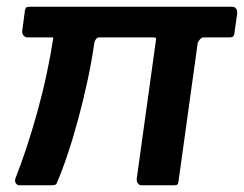

<svg xmlns="http://www.w3.org/2000/svg" viewBox="-20 -550 724 570"><path d="M585 -439Q579 -439 574 -433.5Q569 -428 567 -423L510 -12Q509 -4 506.5 -2Q504 0 497 0H400Q393 0 389 -6Q385 -12 386 -20L443 -431Q444 -436 442.5 -437.5Q441 -439 435 -439H274Q269 -439 265 -434Q261 -429 260 -423Q253 -372 240.5 -313.5Q228 -255 212.5 -197.5Q197 -140 180 -89.5Q163 -39 147 -3Q143 -1 141 -0.5Q139 0 134 0H38Q31 0 27 -6Q23 -12 26 -21Q42 -61 58.5 -111Q75 -161 90.5 -216.5Q106 -272 118 -328Q130 -384 138 -436Q139 -438 138 -438.5Q137 -439 132 -439H62Q55 -439 50 -444.5Q45 -450 46 -458L54 -519Q56 -527 59 -528.5Q62 -530 71 -530H669Q677 -530 681 -524Q685 -518 684 -509L676 -452Q675 -443 671 -441Q667 -439 661 -439Z"/></svg>

Font: Libre Franklin SemiBold
Style: Italic
Weight: 600
Italic angle: -8°
Designer: Pablo Impallari, Rodrigo Fuenzalida, Nhung Nguyen
Foundry: Impallari Type
Version: Version 3.000